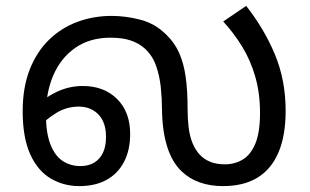

<svg xmlns="http://www.w3.org/2000/svg" viewBox="-20 -620 1053 652"><path d="M249 12Q196 12 152 -14Q108 -40 82.5 -96.5Q57 -153 57 -242Q57 -323 81 -384Q105 -445 147 -485.5Q189 -526 243.5 -546Q298 -566 359 -566Q407 -566 457 -553Q507 -540 545 -502Q573 -475 588.5 -440Q604 -405 610.5 -359Q617 -313 617 -252Q617 -217 620.5 -188Q624 -159 633 -136Q642 -113 658 -95Q673 -79 694 -70.5Q715 -62 744 -62Q777 -62 804 -78Q831 -94 847 -132Q863 -170 863 -237Q863 -303 847 -359Q831 -415 802.5 -461.5Q774 -508 738 -547L816 -600Q878 -521 914 -434Q950 -347 950 -244Q950 -159 925.5 -102Q901 -45 854 -16.5Q807 12 737 12Q694 12 658.5 -0.5Q623 -13 597 -38Q565 -68 548 -121Q531 -174 530 -250Q530 -286 526 -324Q522 -362 510 -396.5Q498 -431 472 -455Q452 -473 424 -482.5Q396 -492 355 -492Q286 -492 237 -458.5Q188 -425 162 -366.5Q136 -308 136 -232Q136 -168 151.5 -129Q167 -90 193.5 -73Q220 -56 253 -56Q280 -56 299.5 -67.5Q319 -79 329.5 -101Q340 -123 340 -155Q340 -205 314 -231.5Q288 -258 247 -258Q207 -258 172 -237Q137 -216 108 -184L93 -248Q123 -283 167.5 -305.5Q212 -328 261 -328Q333 -328 377.5 -284Q422 -240 422 -165Q422 -110 401 -70Q380 -30 341.5 -9Q303 12 249 12Z"/></svg>

Font: utamil25
Style: Book
Weight: 400
Designer: Jelle Bosma - Monotype Design Team
Foundry: Monotype Imaging Inc.
Version: Version 2.003